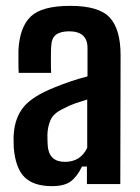

<svg xmlns="http://www.w3.org/2000/svg" viewBox="-20 -629 479 656"><path d="M158 7Q95 7 64 -23.5Q33 -54 27 -124Q27 -135 26.5 -148Q26 -161 27 -171Q31 -228 61.5 -264.5Q92 -301 168 -331Q195 -342 221.5 -351Q248 -360 279 -368V-465Q279 -522 216 -522Q187 -522 171.5 -510.5Q156 -499 155 -471Q154 -461 154 -441.5Q154 -422 154 -404Q154 -386 155 -380H44Q43 -394 43 -415.5Q43 -437 43 -457Q47 -536 85 -572.5Q123 -609 220 -609Q318 -609 355 -569Q392 -529 392 -440L391 0H277V-60H260Q244 -26 222 -9.5Q200 7 158 7ZM202 -76Q255 -76 278 -124V-289Q258 -283 237.5 -276Q217 -269 195 -257Q163 -242 153 -219.5Q143 -197 142 -170Q142 -148 143 -132Q147 -76 202 -76Z"/></svg>

Font: Big Shoulders Text
Style: Bold
Weight: 700
Designer: Patric King
Foundry: XO Type Co
Version: Version 1.000; ttfautohint (v1.8.2)